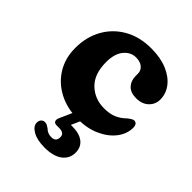

<svg xmlns="http://www.w3.org/2000/svg" viewBox="-204 -606 950 950"><g transform="rotate(45 271.0 -131.5)"><path d="M509 -344Q509 -310 484.8 -286.8Q460.5 -263.5 419.5 -263.5Q380 -263.5 360 -285Q340 -306.5 340 -340V-355.5Q340 -378.5 322.8 -392.5Q305.5 -406.5 277 -406.5Q240 -406.5 214 -375.2Q188 -344 188 -285Q188 -201.5 232.5 -158.8Q277 -116 342.5 -116Q382.5 -116 409.8 -128Q437 -140 459 -162Q481.5 -180 491.5 -179.5Q513 -178.5 513 -149.5Q512.5 -106.5 484 -69.5Q455.5 -32.5 405.2 -9.5Q355 13.5 289 13.5Q214 13.5 155.8 -16.8Q97.5 -47 64 -101.2Q30.5 -155.5 30.5 -227Q30.5 -303 63.5 -362.8Q96.5 -422.5 156.8 -457Q217 -491.5 299 -491.5Q364 -491.5 411 -471.5Q458 -451.5 483.5 -418Q509 -384.5 509 -344ZM257.5 -9.5H314.5L284.5 58Q290 58 295.5 58Q344.5 58 371.5 79Q398.5 100 398.5 138.5Q398.5 180 365.5 204.8Q332.5 229.5 271.5 229.5Q219 229.5 188 211.5Q157 193.5 157 169.5Q157 155.5 164.8 147Q172.5 138.5 184 138.5Q193.5 138.5 200.8 142.5Q208 146.5 215 151.5Q232.5 169.5 259 169.5Q291 169.5 291 138Q291 109.5 254 109.5H237Q221.5 109.5 217.2 99.8Q213 90 220 75Z"/></g></svg>

Font: Fraunces 9pt SuperSoft
Style: Bold
Weight: 700
Version: Version 1.000;[b76b70a41]